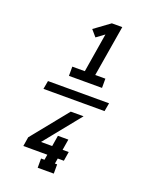

<svg xmlns="http://www.w3.org/2000/svg" viewBox="-181 -946 963 1211"><g transform="rotate(20 300.0 -340.0)"><path d="M90 -312 100 -368H510L500 -312ZM213 -444V-506H297L340 -768L287 -729L250 -772L354 -848H424L367 -506H435V-444ZM226 168V106H249L255 70H94L104 8L301 -236H387L190 8H265L277 -65H347L335 8H376L366 70H325L319 106H334V168Z"/></g></svg>

Font: Iosevka Etoile
Style: Italic
Weight: 400
Italic angle: -9°
Designer: Belleve Invis
Foundry: Belleve Invis
Version: Version 22.1.2; ttfautohint (v1.8.4)